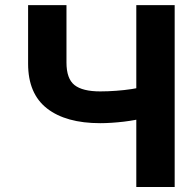

<svg xmlns="http://www.w3.org/2000/svg" viewBox="-20 -748 782 768"><path d="M92.4 -727.5H245.9V-497.9Q245.9 -433.2 278 -407.8Q310.1 -382.4 380.9 -382.4Q412 -382.4 444.9 -384.9Q477.8 -387.3 506.4 -391.7Q535 -396.1 552.1 -401.2V-275.8Q539.1 -271.7 518.9 -267.9Q498.8 -264.2 474.9 -261.3Q450.9 -258.5 426.6 -256.9Q402.2 -255.3 380.9 -255.3Q243.8 -255.3 168.1 -314.2Q92.4 -373.1 92.4 -493.2ZM525.2 -727.5H678.7V0H525.2Z"/></svg>

Font: Inter
Style: Regular
Weight: 400
Designer: Rasmus Andersson
Foundry: rsms
Version: Version 4.000;git-8c9346024